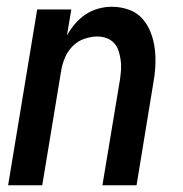

<svg xmlns="http://www.w3.org/2000/svg" viewBox="-20 -548 540 568"><path d="M4 0 90 -520H191L178 -443Q188 -461 202 -477.5Q216 -494 233.5 -505.5Q251 -517 271 -522.5Q291 -528 310 -528Q337 -528 361 -519.5Q385 -511 401 -493Q417 -475 426 -451.5Q435 -428 438 -402.5Q441 -377 439.5 -351Q438 -325 433 -299L384 0H283L335 -313Q337 -327 338 -341.5Q339 -356 337 -370Q335 -384 331 -397Q327 -410 318 -420Q309 -430 296 -435Q283 -440 268 -440Q249 -440 229 -433Q209 -426 194.5 -411Q180 -396 172 -377Q164 -358 161 -339L105 0Z"/></svg>

Font: Iosevka Semibold Oblique
Style: Regular
Weight: 600
Italic angle: -9°
Monospace: yes
Designer: Belleve Invis
Foundry: Belleve Invis
Version: Version 32.5.0; ttfautohint (v1.8.4)